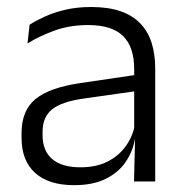

<svg xmlns="http://www.w3.org/2000/svg" viewBox="-20 -518 526 548"><path d="M362.5 0 365.5 -121.5 363 -131V-288.5V-321Q363 -384 331.2 -415.2Q299.5 -446.5 231.5 -446.5Q178.5 -446.5 135 -430.5Q91.5 -414.5 58.5 -394L64.5 -447.5Q82.5 -459 108 -470.8Q133.5 -482.5 166.8 -490.2Q200 -498 240 -498Q289 -498 323.8 -486Q358.5 -474 380.5 -451Q402.5 -428 412.8 -395.5Q423 -363 423 -322.5V0ZM191.5 10.5Q119 10.5 80.2 -24.5Q41.5 -59.5 41.5 -125V-138Q41.5 -202.5 81.2 -235.2Q121 -268 210 -281L373 -305L376 -259L217.5 -236.5Q155.5 -227.5 128.5 -205.8Q101.5 -184 101.5 -141.5V-132.5Q101.5 -87.5 129 -64Q156.5 -40.5 209.5 -40.5Q255 -40.5 287.2 -57Q319.5 -73.5 339.2 -101.2Q359 -129 365.5 -163.5L377.5 -120.5H365Q359 -86 338.8 -56Q318.5 -26 282.2 -7.8Q246 10.5 191.5 10.5Z"/></svg>

Font: Anek Telugu Light
Style: Regular
Weight: 300
Version: Version 1.003